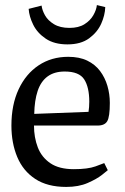

<svg xmlns="http://www.w3.org/2000/svg" viewBox="-20 -728 491 757"><path d="M241 9Q167 9 119 -22.5Q71 -54 48 -109Q25 -164 25 -233Q25 -315 53.5 -376Q82 -437 132.5 -470.5Q183 -504 249 -504Q293 -504 324 -489Q355 -474 374.5 -448Q394 -422 403.5 -389.5Q413 -357 413 -322Q413 -268 403 -250.5Q393 -233 365 -233H114Q114 -186 129 -147Q144 -108 178.5 -84.5Q213 -61 271 -61Q326 -61 356.5 -72Q387 -83 391 -85L405 -57Q402 -54 381.5 -38Q361 -22 325.5 -6.5Q290 9 241 9ZM115 -279 329 -287Q332 -305 332 -327Q332 -384 312 -415Q292 -446 235 -446Q194 -446 167.5 -426.5Q141 -407 128.5 -369.5Q116 -332 115 -279ZM246 -553Q194 -553 160.5 -575.5Q127 -598 111 -630.5Q95 -663 93 -693L144 -706Q146 -688 157.5 -667.5Q169 -647 193 -632.5Q217 -618 254 -618Q290 -618 313 -632.5Q336 -647 348 -668Q360 -689 362 -708L395 -700Q394 -668 379 -634.5Q364 -601 331.5 -577Q299 -553 246 -553Z"/></svg>

Font: Faustina Light
Style: Regular
Weight: 400
Version: Version 1.200